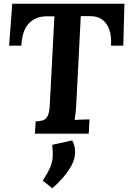

<svg xmlns="http://www.w3.org/2000/svg" viewBox="-20 -720 690 1034"><path d="M650 -700 644 -474H578Q581 -528 567.5 -563.5Q554 -599 527.5 -616.5Q501 -634 463 -633H415L391 -164Q390 -137 387 -112Q384 -87 382 -74Q393 -75 409 -75.5Q425 -76 440 -76.5Q455 -77 462 -77L458 0H168L172 -66Q195 -67 211 -72Q227 -77 236.5 -95Q246 -113 248 -153L273 -632H227Q170 -631 134.5 -593Q99 -555 95 -474H29L46 -700ZM262 294 210 253Q239 209 251 179Q263 149 264 121.5Q265 94 261 60L369 36Q378 53 382 71.5Q386 90 384 108Q383 137 365.5 170Q348 203 320.5 235Q293 267 262 294Z"/></svg>

Font: Lora Italic
Style: Italic
Weight: 400
Italic angle: -3°
Designer: Olga Karpushina, Alexei Vanyashin (Cyrillic)
Foundry: Cyreal
Version: Version 2.210; ttfautohint (v1.8.1.43-b0c9)